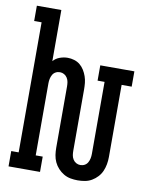

<svg xmlns="http://www.w3.org/2000/svg" viewBox="-84 -796 668 865"><g transform="rotate(10 250.0 -363.5)"><path d="M331 8Q315 8 298.5 5Q282 2 267.5 -6.5Q253 -15 241.5 -27.5Q230 -40 223 -55Q216 -70 213.5 -86.5Q211 -103 211 -120V-400Q211 -410 209.5 -420Q208 -430 202.5 -439Q197 -448 188 -453Q179 -458 169 -458Q158 -458 149 -453Q140 -448 135 -439Q130 -430 128 -420Q126 -410 126 -400V-70H158V0H14V-70H48V-665H14V-735H126V-501Q138 -515 156 -521.5Q174 -528 192 -528Q207 -528 222 -523.5Q237 -519 248.5 -509.5Q260 -500 268 -487Q276 -474 281 -459.5Q286 -445 287.5 -430Q289 -415 289 -400V-120Q289 -110 290.5 -100Q292 -90 297.5 -81Q303 -72 312 -67Q321 -62 331 -62Q342 -62 351 -67Q360 -72 365 -81Q370 -90 372 -100Q374 -110 374 -120V-450H342V-520H498V-450H452V-120Q452 -103 449 -86.5Q446 -70 439.5 -55Q433 -40 421.5 -27.5Q410 -15 395.5 -6.5Q381 2 364.5 5Q348 8 331 8Z"/></g></svg>

Font: Iosevka Curly Slab
Style: Regular
Weight: 400
Monospace: yes
Designer: Belleve Invis
Foundry: Belleve Invis
Version: Version 22.1.2; ttfautohint (v1.8.4)